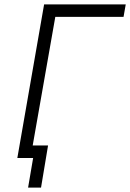

<svg xmlns="http://www.w3.org/2000/svg" viewBox="-20 -720 593 875"><path d="M59 0H131L108 135H167L199 -57H129L232 -643H543L553 -700H181Z"/></svg>

Font: Fixel Display 20240404 Light
Style: Italic
Weight: 300
Italic angle: -10°
Designer: AlfaBravo + MacPaw
Foundry: Kyrylo Tkachov, Marchela Mozhyna, Serhii Makarenko, Maria Weinstein, Zakhar Kryvoshyya
Version: Version 1.211;Glyphs 3.2 (3225)